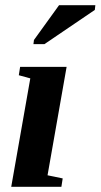

<svg xmlns="http://www.w3.org/2000/svg" viewBox="-20 -715 385 735"><path d="M162 -44 220 -32 215 0H23L96 -415L52 -427L57 -459H235ZM108 -546 110 -562 206 -695H345L343 -677L150 -546Z"/></svg>

Font: Libra Serif Modern
Style: Bold Italic
Weight: 700
Italic angle: -12°
Designer: Stefan Peev, Context Ltd
Foundry: Stefan Peev, Context Ltd
Version: Version 1.000